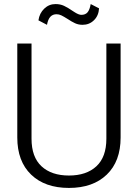

<svg xmlns="http://www.w3.org/2000/svg" viewBox="-20 -914 678 944"><path d="M65 -238V-700H135V-232Q135 -142 184 -96.5Q233 -51 319 -51Q405 -51 454 -96.5Q503 -142 503 -232V-700H573V-238Q573 -121 505 -55.5Q437 10 319 10Q201 10 133 -55.5Q65 -121 65 -238ZM169 -814Q174 -849 197.5 -871.5Q221 -894 253 -894Q276 -894 294.5 -885.5Q313 -877 336 -861Q339 -859 348.5 -853Q358 -847 366 -844Q374 -841 380 -841Q400 -841 410.5 -853.5Q421 -866 426 -894L467 -873Q465 -837 442 -814.5Q419 -792 386 -792Q366 -792 349.5 -799.5Q333 -807 312 -821Q293 -833 281.5 -838.5Q270 -844 258 -844Q239 -844 227.5 -831.5Q216 -819 211 -792Z"/></svg>

Font: Niramit Light
Style: Regular
Weight: 300
Designer: Katatrad Aksorn Co.,Ltd.
Foundry: Cadson Demak Co.,Ltd.
Version: Version 1.000; ttfautohint (v1.6)